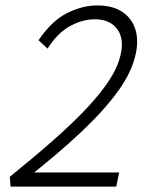

<svg xmlns="http://www.w3.org/2000/svg" viewBox="-20 -687 531 707"><path d="M16 -36Q104 -107 174.5 -169Q245 -231 297.5 -286.5Q350 -342 382 -391Q414 -440 424 -485Q438 -544 411.5 -580Q385 -616 329 -616Q284 -616 238 -591Q192 -566 155 -508L122 -539Q170 -610 226.5 -638.5Q283 -667 338 -667Q396 -667 431.5 -642.5Q467 -618 479 -577Q491 -536 479 -485Q465 -421 414 -350.5Q363 -280 277.5 -199.5Q192 -119 73 -26L83 -52H419L408 0H19Z"/></svg>

Font: Ysabeau Infant Light
Style: Italic
Weight: 300
Italic angle: -12°
Designer: Christian Thalmann (Catharsis Fonts)
Version: Version 2.001;gftools[0.9.30]; featfreeze: ss01,ss02,lnum